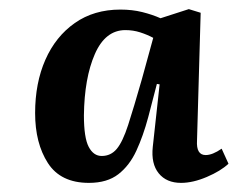

<svg xmlns="http://www.w3.org/2000/svg" viewBox="-20 -763 522 421"><path d="M412 -455Q410 -423 431 -423Q446 -423 466 -437L481 -404Q464 -388 433.5 -375Q403 -362 377 -362Q345 -362 328 -383Q311 -404 315 -441L330 -578L324 -579L305 -506Q294 -465 279 -432.5Q264 -400 239.5 -381Q215 -362 175 -362Q113 -362 85 -405.5Q57 -449 57 -515Q57 -581 79.5 -632Q102 -683 144 -712.5Q186 -742 244 -742Q270 -742 292 -736.5Q314 -731 332 -723L394 -743L420 -735ZM203 -421Q223 -421 236 -436.5Q249 -452 261 -489Q273 -526 291 -589L316 -680Q303 -687 287.5 -692Q272 -697 255 -697Q211 -697 188 -644.5Q165 -592 164 -510Q164 -461 174.5 -441Q185 -421 203 -421Z"/></svg>

Font: Literata 36pt
Style: Bold Italic
Weight: 700
Italic angle: -2°
Designer: Latin by Veronika Burian and Jose Scaglione. Greek by Irene Vlachou. Cyrillic by Vera Evstafieva
Foundry: TypeTogether
Version: Version 3.002